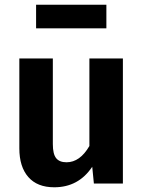

<svg xmlns="http://www.w3.org/2000/svg" viewBox="-20 -778 610 814"><path d="M431 -658H133V-758H431ZM501 -530V0H378L371 -71Q313 16 210 16Q138 16 100 -27.5Q62 -71 62 -149V-530H204V-167Q204 -125 218 -107.5Q232 -90 262 -90Q319 -90 359 -159V-530Z"/></svg>

Font: Fira Sans SemiBold
Style: Regular
Weight: 600
Designer: bBox Type GmbH & Carrois Corporate GbR & Edenspiekermann AG
Foundry: bBox Type GmbH & Carrois Corporate GbR & Edenspiekermann AG
Version: Version 4.301;PS 004.301;hotconv 1.0.88;makeotf.lib2.5.64775